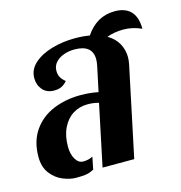

<svg xmlns="http://www.w3.org/2000/svg" viewBox="-100 -739 794 843"><g transform="rotate(-15 297.0 -317.5)"><path d="M512.2 -562Q470.2 -562 436.5 -549.3Q469.2 -530.3 484.9 -501.5Q500.5 -472.7 500.5 -439.9Q500.5 -425.3 497.1 -408.2L411.1 0H267.1L325.7 -278.8Q303.2 -285.6 274.4 -285.6Q237.8 -285.6 208.3 -267.1Q178.7 -248.5 161.4 -212.9Q144 -177.2 144 -127.9Q144 -93.8 157.7 -70.8Q171.4 -47.9 192.4 -47.9Q216.8 -47.9 236.3 -58.1L225.1 -2Q221.2 -0.5 211.2 4.4Q201.2 9.3 185.8 11.2Q170.4 13.2 144 13.2Q116.2 13.2 84.5 0.2Q52.7 -12.7 30 -42.2Q7.3 -71.8 7.3 -118.2Q7.3 -188.5 40.8 -236.8Q74.2 -285.2 130.6 -308.8Q187 -332.5 255.9 -332.5Q296.9 -332.5 335.9 -324.7L359.4 -435.1Q363.3 -453.6 363.3 -466.8Q363.3 -533.2 281.2 -533.2Q255.9 -533.2 232.7 -524.9Q209.5 -516.6 195.3 -500.5Q181.2 -484.4 181.2 -462.9Q181.2 -445.3 188 -433.1Q194.8 -420.9 209.5 -409.2Q198.7 -396 184.8 -388.9Q170.9 -381.8 150.4 -381.8Q116.7 -381.8 97.9 -403.6Q79.1 -425.3 79.1 -457Q79.1 -495.6 110.1 -523.4Q141.1 -551.3 191.2 -565.7Q241.2 -580.1 296.4 -580.1Q332.5 -580.1 363.3 -574.7Q413.1 -649.4 496.1 -649.4Q543.5 -649.4 568.6 -623Q593.8 -596.7 593.8 -543.5Q575.7 -552.2 554.4 -557.1Q533.2 -562 512.2 -562Z"/></g></svg>

Font: Pattaya
Style: Regular
Weight: 400
Designer: Pablo Impallari / Thai characters Designed by Thanarat Vachiruckul and Suppakit Chalermlarp
Foundry: Pablo Impallari
Version: Version 2.001